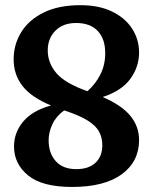

<svg xmlns="http://www.w3.org/2000/svg" viewBox="-20 -730 602 760"><path d="M265 10Q146.5 10 91 -35.8Q35.5 -81.5 35.5 -150Q35.5 -205.5 72 -249Q108.5 -292.5 182 -312.5Q103.5 -345 68.8 -390Q34 -435 34 -495.5Q34 -553.5 63.8 -602.2Q93.5 -651 152.5 -680.2Q211.5 -709.5 298.5 -709.5Q372 -709.5 423.8 -684.2Q475.5 -659 503 -616.5Q530.5 -574 530.5 -522Q530.5 -465.5 496 -418Q461.5 -370.5 386.5 -346Q461.5 -313.5 496 -271.5Q530.5 -229.5 530.5 -175.5Q530.5 -90.5 462 -40.2Q393.5 10 265 10ZM169 -530.5Q169 -481 203 -440.8Q237 -400.5 326 -369Q358.5 -397.5 377.5 -435.5Q396.5 -473.5 396.5 -519.5Q396.5 -576.5 366.5 -607.8Q336.5 -639 281.5 -639Q229 -639 199 -608.2Q169 -577.5 169 -530.5ZM172.5 -175Q172.5 -123.5 200.8 -92Q229 -60.5 282 -60.5Q331 -60.5 358 -85.8Q385 -111 385 -155.5Q385 -185.5 372 -209.2Q359 -233 326.5 -253.2Q294 -273.5 235.5 -292.5L234 -293Q202.5 -270.5 187.5 -238.5Q172.5 -206.5 172.5 -175Z"/></svg>

Font: Fraunces 144pt S100 SemiBold
Style: Regular
Weight: 600
Version: Version 1.000; ttfautohint (v1.8.3)